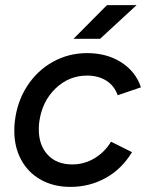

<svg xmlns="http://www.w3.org/2000/svg" viewBox="-20 -720 585 752"><path d="M36 -207Q36 -231 38 -244Q47 -322 86.5 -383Q126 -444 187.5 -478Q249 -512 321 -512Q399 -512 455.5 -475.5Q512 -439 532 -378L441 -347Q428 -384 396.5 -404Q365 -424 321 -424Q250 -424 197.5 -373.5Q145 -323 134 -244Q132 -233 132 -213Q132 -151 167 -113.5Q202 -76 263 -76Q310 -76 350 -100Q390 -124 415 -165L497 -124Q457 -58 394 -23Q331 12 256 12Q190 12 140 -16Q90 -44 63 -94Q36 -144 36 -207ZM399 -700H515L372 -568H268Z"/></svg>

Font: Oak Sans Medium
Style: Italic
Weight: 500
Italic angle: -9.49998°
Foundry: Erik Kennedy, Walven
Version: Version 1.000